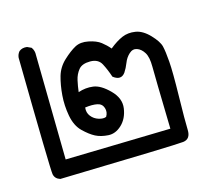

<svg xmlns="http://www.w3.org/2000/svg" viewBox="-68 -316 637 569"><g transform="rotate(-15 250.0 -32.0)"><path d="M51.8 169.9Q36.1 165 33.2 150.4Q30.3 135.7 25.4 -209Q26.4 -219.7 33.2 -227.5Q43 -235.4 57.6 -233.4L70.3 -227.5Q78.1 -216.8 77.1 -203.1L82 118.2L405.3 110.4Q401.4 -51.8 401.4 -81.1Q401.4 -110.4 392.6 -124.5Q383.8 -138.7 371.1 -143.1Q358.4 -147.5 347.2 -137.2Q335.9 -127 330.1 -111.8Q324.2 -96.7 316.4 -85Q301.8 -65.4 279.3 -83Q271.5 -106.4 261.7 -125Q252 -143.6 227.1 -143.6Q202.1 -143.6 191.4 -130.4Q180.7 -117.2 176.8 -99.6Q172.9 -82 170.9 -64.5Q193.4 -72.3 216.3 -69.3Q239.3 -66.4 265.6 -40Q292 -13.7 287.6 16.6Q283.2 46.9 264.2 64.9Q245.1 83 222.7 81.5Q200.2 80.1 184.1 71.8Q168 63.5 149.4 45.4Q130.9 27.3 125 -4.9Q119.1 -37.1 121.6 -67.9Q124 -98.6 131.3 -124.5Q138.7 -150.4 159.2 -169.4Q179.7 -188.5 196.8 -197.8Q213.9 -207 237.8 -202.1Q261.7 -197.3 274.9 -187Q288.1 -176.8 298.8 -164.1Q320.3 -181.6 338.9 -189.5Q357.4 -197.3 379.4 -193.8Q401.4 -190.4 422.4 -168.5Q443.4 -146.5 447.3 -130.4Q451.2 -114.3 453.6 -82.5Q456.1 -50.8 454.6 23.9Q453.1 98.6 454.1 127Q455.1 155.3 432.1 158.2Q409.2 161.1 51.8 169.9ZM230.5 27.3Q238.3 14.6 233.9 1Q229.5 -12.7 214.8 -15.6Q200.2 -18.6 177.7 -15.6Q175.8 0 184.6 11.2Q193.4 22.5 207.5 26.9Q221.7 31.2 230.5 27.3Z"/></g></svg>

Font: NaikaiFont
Style: Regular
Weight: 400
Version: Version 1.67